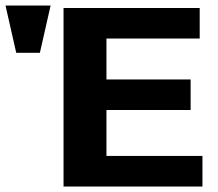

<svg xmlns="http://www.w3.org/2000/svg" viewBox="-20 -678 791 698"><path d="M716 0V-111H367V-278H673V-389H367V-538H706V-649H211V0ZM125 -486 164 -658H0L39 -486Z"/></svg>

Font: Play
Style: Bold
Weight: 700
Designer: Jonas Hecksher
Foundry: Jonas Hecksher, Playtypeª, e-types AS
Version: Version 1.002